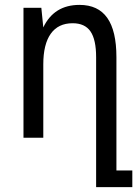

<svg xmlns="http://www.w3.org/2000/svg" viewBox="-20 -563 568 785"><path d="M373 -329Q373 -401 350 -434.5Q327 -468 277 -468Q218 -468 187.5 -425Q157 -382 157 -300V0H76V-531H149L157 -451Q201 -543 305 -543Q381 -543 418.5 -490Q456 -437 456 -329V134H521V202H373Z"/></svg>

Font: PlemolJP
Style: Regular
Weight: 400
Monospace: yes
Version: v2.0.4; ttfautohint (v1.8.4.7-5d5b-dirty) -l 6 -r 45 -G 200 